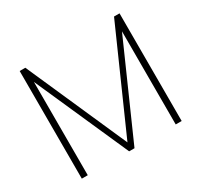

<svg xmlns="http://www.w3.org/2000/svg" viewBox="-147 -897 1142 1089"><g transform="rotate(-30 424.0 -352.5)"><path d="M97 0V-705H134L438 -17H410L715 -705H751V0H712V-664H736L442 0H407L112 -665H136V0Z"/></g></svg>

Font: Mulish ExtraLight
Style: Regular
Weight: 200
Designer: Vernon Adams
Foundry: Vernon Adams
Version: Version 3.603